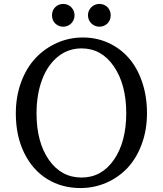

<svg xmlns="http://www.w3.org/2000/svg" viewBox="-20 -932 824 972"><path d="M387.2 20Q293 20 219 -25.6Q145 -71.3 102.5 -157.7Q60.1 -244.1 60.1 -357.9Q60.1 -442.9 86.7 -515.4Q113.3 -587.9 159.4 -637.2Q205.6 -686.5 267.6 -714.4Q329.6 -742.2 399.9 -742.2Q469.7 -742.2 529.5 -714.6Q589.4 -687 632.3 -637.7Q675.3 -588.4 699.7 -516.4Q724.1 -444.3 724.1 -358.9Q724.1 -273.9 697.5 -202.1Q670.9 -130.4 625.5 -82Q580.1 -33.7 518.3 -6.8Q456.5 20 387.2 20ZM393.1 -687Q324.7 -687 272.7 -644.8Q220.7 -602.5 192.9 -528.1Q165 -453.6 165 -357.9Q165 -212.4 227.5 -122.8Q290 -33.2 393.1 -33.2Q494.6 -33.2 556.9 -123.5Q619.1 -213.9 619.1 -358.9Q619.1 -504.4 556.6 -595.7Q494.1 -687 393.1 -687ZM243.2 -855Q243.2 -867.2 247.3 -877.4Q251.5 -887.7 259.3 -895.5Q267.1 -903.3 277.3 -907.7Q287.6 -912.1 300.3 -912.1Q312 -912.1 322.5 -907.7Q333 -903.3 340.6 -895.5Q348.1 -887.7 352.8 -877.4Q357.4 -867.2 357.4 -855Q357.4 -842.3 352.8 -831.8Q348.1 -821.3 340.6 -813.5Q333 -805.7 322.5 -801.3Q312 -796.9 300.3 -796.9Q287.6 -796.9 277.3 -801.3Q267.1 -805.7 259.3 -813.5Q251.5 -821.3 247.3 -831.8Q243.2 -842.3 243.2 -855ZM425.3 -855Q425.3 -867.2 429.9 -877.4Q434.6 -887.7 442.4 -895.5Q450.2 -903.3 460.7 -907.7Q471.2 -912.1 483.4 -912.1Q495.6 -912.1 506.1 -907.7Q516.6 -903.3 524.2 -895.5Q531.7 -887.7 536.1 -877.4Q540.5 -867.2 540.5 -855Q540.5 -842.3 536.1 -831.8Q531.7 -821.3 524.2 -813.5Q516.6 -805.7 506.1 -801.3Q495.6 -796.9 483.4 -796.9Q471.2 -796.9 460.7 -801.3Q450.2 -805.7 442.4 -813.5Q434.6 -821.3 429.9 -831.8Q425.3 -842.3 425.3 -855Z"/></svg>

Font: Amethysta
Style: Regular
Weight: 400
Designer: Konstantin Vinogradov, Alexei Vanyashin
Foundry: Cyreal (www.cyreal.org)
Version: Version 1.002